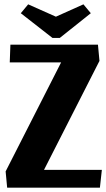

<svg xmlns="http://www.w3.org/2000/svg" viewBox="-20 -866 490 886"><path d="M450 -82 441 0H13L6 -75L262 -578H25L28 -660H432L439 -585L183 -82ZM222 -691 76 -805 110 -846 238 -789 365 -846 399 -805 256 -691Z"/></svg>

Font: Sansita
Style: Bold
Weight: 700
Designer: Pablo Cosgaya
Foundry: Omnibus-Type
Version: Version 1.006